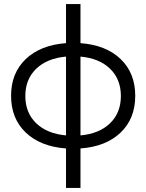

<svg xmlns="http://www.w3.org/2000/svg" viewBox="-20 -720 717 940"><path d="M303.2 200.2V6.8Q178.2 -2.4 106.2 -71Q34.2 -139.6 34.2 -251Q34.2 -362.3 106.2 -430.9Q178.2 -499.5 303.2 -508.8V-700.2H374V-508.8Q499 -499.5 570.6 -430.9Q642.1 -362.3 642.1 -251Q642.1 -139.6 570.6 -71Q499 -2.4 374 6.8V200.2ZM303.2 -57.1V-442.9Q210.4 -434.6 157.2 -383.3Q104 -332 104 -250Q104 -168 157.2 -116.7Q210.4 -65.4 303.2 -57.1ZM374 -442.9V-57.1Q466.3 -65.4 519 -116.7Q571.8 -168 571.8 -250Q571.8 -332 519 -383.3Q466.3 -434.6 374 -442.9Z"/></svg>

Font: LT Superior
Style: Regular
Weight: 400
Designer: Daniel Lyons
Foundry: LyonsType
Version: Version 1.000